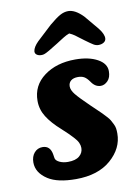

<svg xmlns="http://www.w3.org/2000/svg" viewBox="-80 -728 559 798"><g transform="rotate(-10 199.0 -329.5)"><path d="M195.3 -550.8Q147.5 -520.5 136.2 -517.1Q130.4 -515.1 124.5 -515.1Q111.3 -515.1 103.8 -520.8Q96.2 -526.4 97.2 -536.1Q99.6 -553.2 120.1 -573.7L183.1 -632.3Q211.4 -656.2 229 -666Q246.6 -675.8 264.2 -675.8Q293.5 -675.8 326.7 -641.6L377 -581.5Q398.4 -554.2 396.5 -536.1Q395.5 -526.4 386.5 -520.8Q377.4 -515.1 364.3 -515.1Q354 -515.1 344 -521Q334 -526.9 309.6 -544.9Q304.7 -548.8 301.8 -550.8Q297.4 -553.7 288.1 -561Q278.8 -568.4 274.9 -571Q271 -573.7 264.4 -577.6Q257.8 -581.5 252.4 -583.5Q246.6 -581.5 239.3 -577.9Q231.9 -574.2 227.1 -571Q222.2 -567.9 211.7 -561.3Q201.2 -554.7 195.3 -550.8ZM100.1 -98.1Q100.6 -96.7 101.1 -91.3Q101.6 -85.9 102.5 -83Q105 -72.8 120.1 -65.7Q135.3 -58.6 155.3 -58.6Q187.5 -58.6 203.6 -72.3Q219.7 -85.9 219.7 -106.4Q219.7 -117.2 214.8 -128.2Q210 -139.2 196.8 -153.3Q183.6 -167.5 177.2 -173.6Q170.9 -179.7 151.9 -197.3Q113.3 -231.4 93.8 -262.7Q74.2 -293.9 74.2 -330.1Q74.2 -395 126.5 -433.8Q178.7 -472.7 258.3 -472.7Q314.9 -472.7 351.3 -452.9Q387.7 -433.1 387.7 -400.9Q387.7 -374 374 -360.1Q360.4 -346.2 344.7 -346.2Q320.8 -346.2 304.7 -370.6Q293.5 -386.7 283 -392.8Q272.5 -398.9 256.8 -398.9Q237.3 -398.9 226.8 -390.1Q216.3 -381.3 216.3 -366.2Q216.3 -350.6 231.4 -331.8Q246.6 -313 287.6 -273.4Q293.5 -267.6 309.6 -252.4Q325.7 -237.3 330.3 -232.4Q335 -227.5 345.9 -215.8Q356.9 -204.1 360.1 -198Q363.3 -191.9 368.9 -181.4Q374.5 -170.9 376 -161.1Q377.4 -151.4 377.4 -139.6Q377.4 -76.7 323.2 -29.5Q269 17.6 175.8 17.6Q98.1 17.6 58.1 -8.3Q12.7 -37.6 12.7 -81.1Q12.7 -106 26.1 -121.8Q39.6 -137.7 61 -137.7Q94.2 -137.7 100.1 -98.1Z"/></g></svg>

Font: Cooper*
Style: Bold Italic
Weight: 700
Italic angle: -7°
Designer: Owen Earl
Foundry: indestructible type*
Version: Version 0.001